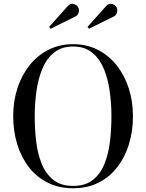

<svg xmlns="http://www.w3.org/2000/svg" viewBox="-20 -996 780 1026"><path d="M589 -908.5 455.5 -842.5 447.5 -852 546.5 -963Q561 -979.5 578.2 -974.8Q595.5 -970 602.5 -957.5Q609.5 -945 605.5 -929.8Q601.5 -914.5 589 -908.5ZM384 -908.5 250.5 -842.5 242.5 -852 341.5 -963Q356 -979.5 373.2 -974.8Q390.5 -970 397.5 -957.5Q404.5 -945 400.5 -929.8Q396.5 -914.5 384 -908.5ZM370.5 10Q294.5 10 235 -19.8Q175.5 -49.5 134.5 -102.5Q93.5 -155.5 72 -225.2Q50.5 -295 50.5 -375Q50.5 -455 73.2 -524.8Q96 -594.5 138.2 -647.5Q180.5 -700.5 239.5 -730.2Q298.5 -760 370.5 -760Q443 -760 502 -730.2Q561 -700.5 603 -647.5Q645 -594.5 667.8 -524.8Q690.5 -455 690.5 -375Q690.5 -295 669 -225.2Q647.5 -155.5 606.5 -102.5Q565.5 -49.5 506.2 -19.8Q447 10 370.5 10ZM370.5 -747.5Q309 -747.5 269 -715.2Q229 -683 206.5 -629.2Q184 -575.5 174.8 -509.2Q165.5 -443 165.5 -375Q165.5 -307 173.2 -240.8Q181 -174.5 202.8 -120.8Q224.5 -67 265 -34.8Q305.5 -2.5 370.5 -2.5Q436 -2.5 476.5 -34.8Q517 -67 538.5 -120.8Q560 -174.5 567.8 -240.8Q575.5 -307 575.5 -375Q575.5 -443 566.2 -509.2Q557 -575.5 534.5 -629.2Q512 -683 472 -715.2Q432 -747.5 370.5 -747.5Z"/></svg>

Font: Bodoni Moda 16pt
Style: Regular
Weight: 400
Version: Version 2.3